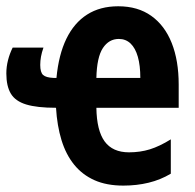

<svg xmlns="http://www.w3.org/2000/svg" viewBox="-21 -576 617 606"><path d="M352.1 -556.2Q414.1 -556.2 456.5 -525.9Q499 -495.6 521 -440.2Q543 -384.8 543 -309.1V-235.8H283.2Q284.2 -164.1 309.3 -129.6Q334.5 -95.2 386.2 -95.2Q421.4 -95.2 452.1 -104.7Q482.9 -114.3 518.1 -136.2V-27.8Q485.4 -8.3 448 0.7Q410.6 9.8 368.2 9.8Q315.4 9.8 277.1 -7.3Q238.8 -24.4 212.9 -56.4Q187 -88.4 173.1 -133.8Q159.2 -179.2 155.8 -235.8Q95.7 -235.8 61.5 -246.3Q27.3 -256.8 13.2 -280.5Q-1 -304.2 -1 -344.2Q-1 -365.2 4.2 -385.7Q9.3 -406.2 19 -425.8H116.2Q110.8 -410.6 108.4 -397.2Q106 -383.8 106 -371.1Q106 -347.7 115 -339.4Q124 -331.1 147.9 -330.1H157.2Q164.1 -403.3 188.5 -453.6Q212.9 -503.9 253.9 -530Q294.9 -556.2 352.1 -556.2ZM354 -453.1Q322.8 -453.1 303.7 -424.3Q284.7 -395.5 283.2 -330.1H421.9Q421.9 -369.1 414.1 -396.7Q406.2 -424.3 391.1 -438.7Q376 -453.1 354 -453.1Z"/></svg>

Font: Open Sans Condensed
Style: Regular
Weight: 400
Width: 3
Designer: Monotype Design Team
Foundry: Monotype Imaging Inc.
Version: Version 3.000